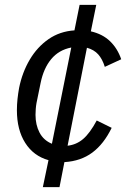

<svg xmlns="http://www.w3.org/2000/svg" viewBox="-20 -650 545 784"><path d="M155 114 178 4Q117 -13 83 -66.5Q49 -120 49 -200Q49 -223 51.5 -246Q54 -269 58 -291Q71 -355 101.5 -406.5Q132 -458 178 -490Q224 -522 284 -526L305 -630H373L351 -522Q399 -511 429.5 -481.5Q460 -452 475 -408L408 -377Q398 -409 381 -428Q364 -447 335 -455L256 -55Q292 -59 319.5 -82.5Q347 -106 375 -158L436 -128Q404 -62 357 -27Q310 8 243 12L223 114ZM125 -181Q125 -140 141.5 -108.5Q158 -77 192 -63L271 -456Q220 -446 189 -408.5Q158 -371 146 -312L129 -229Q127 -218 126 -205Q125 -192 125 -181Z"/></svg>

Font: IBM Plex Sans
Style: Italic
Weight: 400
Italic angle: -11.31°
Designer: Mike Abbink, Paul van der Laan, Pieter van Rosmalen
Foundry: Bold Monday
Version: Version 3.201